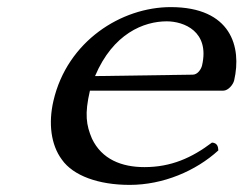

<svg xmlns="http://www.w3.org/2000/svg" viewBox="-20 -510 685 540"><path d="M247.3 -296C298 -416 384.9 -450 448.9 -450C496.9 -450 570.4 -422 548.3 -326C546 -316 536.3 -300.2 522.3 -300ZM576.2 -109C519.2 -66 461.2 -40 386.2 -40C322 -40 266.3 -62 238.7 -120C222.5 -158 217.6 -189 232.9 -255H607.9C621.9 -255 635.8 -272 638.6 -284C660.3 -378 630.1 -490 460.1 -490C322.1 -490 169.2 -395 130.2 -226C115.9 -164 122.8 -103 154.1 -61C185.7 -16 256.7 10 344.7 10C438.7 10 530.7 -29 594.1 -87C593.6 -98 590.9 -108 576.2 -109Z"/></svg>

Font: Linux Libertine Mono O
Style: Mono Oblique
Weight: 400
Italic angle: -13°
Designer: Philipp H. Poll
Foundry: Philipp H. Poll
Version: Version 5.1.7